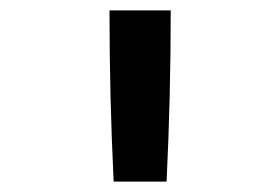

<svg xmlns="http://www.w3.org/2000/svg" viewBox="-20 -792 540 370"><path d="M199 -442Q195 -524 193 -606.5Q191 -689 191 -772H309Q309 -689 307 -606.5Q305 -524 301 -442Z"/></svg>

Font: Iosevka Aile Semibold
Style: Regular
Weight: 600
Designer: Belleve Invis
Foundry: Belleve Invis
Version: Version 31.1.0; ttfautohint (v1.8.4)